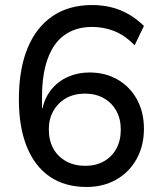

<svg xmlns="http://www.w3.org/2000/svg" viewBox="-20 -734 640 763"><path d="M324 9Q238 9 178 -32Q118 -73 86.5 -151Q55 -229 55 -339Q55 -459 89.5 -542.5Q124 -626 189 -670Q254 -714 346 -714Q386 -714 422.5 -705Q459 -696 491 -677.5Q523 -659 552 -631L515 -554Q476 -594 434 -610.5Q392 -627 346 -627Q298 -627 260.5 -609Q223 -591 198 -556Q173 -521 160 -469.5Q147 -418 147 -351V-304H149Q159 -348 185.5 -380Q212 -412 251 -429Q290 -446 335 -446Q399 -446 448 -417.5Q497 -389 524.5 -338.5Q552 -288 552 -222Q552 -155 523 -102.5Q494 -50 442.5 -20.5Q391 9 324 9ZM319 -75Q361 -75 393 -93Q425 -111 442.5 -143.5Q460 -176 460 -219Q460 -262 442 -294Q424 -326 392 -344Q360 -362 318 -362Q275 -362 243 -344Q211 -326 192.5 -294Q174 -262 174 -220Q174 -176 192 -143.5Q210 -111 243 -93Q276 -75 319 -75Z"/></svg>

Font: Nunito Sans 12pt ExtraLight 7pt Medium
Style: Regular
Weight: 500
Version: Version 3.101;gftools[0.9.27]